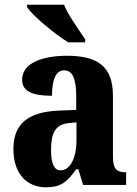

<svg xmlns="http://www.w3.org/2000/svg" viewBox="-20 -786 581 816"><path d="M270 -606H342V-619C317 -657 270 -721 252 -766H95V-756C117 -721 211 -642 270 -606ZM175 10C240 10 265 -13 304 -67H313L333 0H516V-54H513C473 -54 460 -70 460 -125V-379C460 -504 395 -549 265 -549C160 -549 74 -518 74 -447C74 -399 115 -379 201 -379C201 -448 218 -487 252 -487C290 -487 304 -449 304 -374V-319L232 -316C102 -311 37 -262 37 -153C37 -42 99 10 175 10ZM237 -62C209 -62 197 -94 197 -149C197 -221 215 -257 273 -263L305 -266V-191C305 -114 278 -62 237 -62Z"/></svg>

Font: Noto Serif Myanmar Condensed ExtraBold
Style: Regular
Weight: 800
Width: 3
Designer: Ben Mitchell and the Monotype Design Team
Foundry: Monotype Imaging Inc.
Version: Version 2.106